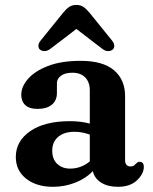

<svg xmlns="http://www.w3.org/2000/svg" viewBox="-20 -726 604 759"><path d="M42.5 -105.5Q42.5 -168.5 99.8 -207.8Q157 -247 256.5 -247Q299.5 -247 335 -237.5V-368Q335 -401.5 316.8 -420Q298.5 -438.5 266 -438.5Q237 -438.5 221 -426.5Q205 -414.5 205 -397V-358.5Q205 -328.5 184.8 -312Q164.5 -295.5 128 -295.5Q96 -295.5 80 -310.5Q64 -325.5 64 -351.5Q64 -383.5 90.8 -414.2Q117.5 -445 169.8 -465.2Q222 -485.5 298.5 -485.5Q387.5 -485.5 431 -448Q474.5 -410.5 474.5 -346.5V-93.5Q474.5 -68 496 -68Q505 -68 509.8 -71.8Q514.5 -75.5 518 -79.5Q521 -82 524 -84.2Q527 -86.5 531.5 -86.5Q548.5 -86.5 548.5 -66Q548.5 -39 521.5 -13.2Q494.5 12.5 446 12.5Q406.5 12.5 380 -4Q353.5 -20.5 347 -49.5Q318 -19.5 276.2 -3.5Q234.5 12.5 189.5 12.5Q124 12.5 83.2 -19.8Q42.5 -52 42.5 -105.5ZM186.5 -130.5Q186.5 -96 206.5 -77.8Q226.5 -59.5 257 -59.5Q300.5 -59.5 335 -88V-194Q321 -199 306 -202Q291 -205 274 -205Q233.5 -205 210 -185Q186.5 -165 186.5 -130.5ZM425.5 -530Q418 -524 407.2 -524Q396.5 -524 385 -532.5L282 -611.5L178.5 -532.5Q167 -524 156.2 -524Q145.5 -524 138 -530Q132 -535 131.8 -544.5Q131.5 -554 140.5 -565.5L229.5 -675.5Q241.5 -690.5 253.2 -698.5Q265 -706.5 282 -706.5Q298.5 -706.5 310 -698.5Q321.5 -690.5 334 -675.5L423 -565.5Q432 -554 431.8 -544.5Q431.5 -535 425.5 -530Z"/></svg>

Font: Fraunces 9pt Soft SemiBold
Style: Regular
Weight: 600
Version: Version 1.000;[b76b70a41]